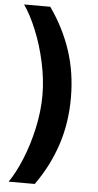

<svg xmlns="http://www.w3.org/2000/svg" viewBox="-62 -859 514 1011"><g transform="rotate(5 195.0 -353.5)"><path d="M161.6 114.3H23.4Q58.7 63.8 90.5 -13.6Q122.3 -90.9 141.8 -180.5Q161.3 -270.1 161.3 -353.5Q161.3 -437.5 141.8 -527.3Q122.3 -617.1 90.5 -694.4Q58.7 -771.8 23.4 -822.3H161.6Q234.8 -719.3 273.3 -603.2Q311.8 -487 311.8 -353.5Q311.8 -220 273.3 -104Q234.8 11.9 161.6 114.3Z"/></g></svg>

Font: WEMIX Pretendard Variable
Style: Regular
Weight: 400
Designer: Base glyphs from Inter by Rasmus Andersson; Hangeul glyphs from Noto Sans CJK(Source Han Sans) by Jang Soo-young and Kan
Foundry: Kil Hyung-jin
Version: Version 1.000;Glyphs 3.2 (3208)